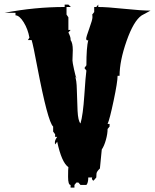

<svg xmlns="http://www.w3.org/2000/svg" viewBox="-23 -766 689 854"><path d="M429.7 -101.1 421.4 -16.6Q407.2 -3.4 406.2 5.9Q405.3 15.1 405.3 23.4L396 34.2Q395.5 34.7 395 35.2Q392.6 39.6 389.2 35.2Q385.7 30.8 385.7 28.6Q385.7 26.4 387.2 23.4H369.6Q369.6 47.4 361.3 56.6H335L325.7 45.9H316.9L308.1 56.6V68.4H291V56.6Q279.8 56.6 279.8 20.8Q279.8 -15.1 281.2 -22.5Q251 -43.5 231.4 -135.7L222.2 -123.5Q221.2 -125.5 221.2 -134Q221.2 -142.6 231.4 -157.2H222.2V-168.9L213.4 -180.7V-203.1Q189.5 -224.1 142.6 -469.7Q125 -564 117.7 -587.9H101.1L107.9 -598.6Q101.1 -636.7 82.3 -667Q63.5 -697.3 45.9 -697.8V-709H-2.9Q132.3 -734.9 264.6 -734.9V-745.6H281.2L292 -734.9H272.9V-701.2L281.2 -689V-632.8H291L281.2 -621.6Q291 -602.1 291 -591.8V-587.9Q300.8 -574.7 300.8 -543L299.3 -497.1Q299.3 -488.8 306.4 -456.8Q313.5 -424.8 316.9 -417.5L310.5 -425.8Q317.9 -412.6 318.8 -365.5Q319.8 -318.4 322 -273.4Q324.2 -228.5 335 -216.8Q346.2 -254.4 352.1 -342.3Q357.9 -430.2 361.3 -452.1L352.5 -463.4L361.3 -475.6Q361.3 -555.2 369.6 -587.9Q368.2 -586.4 366.7 -586.4Q360.4 -586.4 360.4 -594Q360.4 -601.6 374.3 -639.9Q388.2 -678.2 388.2 -688.7Q388.2 -699.2 387.2 -701.2L396 -712.4V-734.9H405.3L414.1 -745.6V-734.9Q452.6 -734.9 530 -726.8Q607.4 -718.8 646.5 -718.8L606.9 -697.3Q571.3 -672.9 540 -583.7Q508.8 -494.6 508.8 -428.7H500Q500 -401.4 482.4 -318.1Q464.8 -234.9 455.6 -214.8H464.4V-203.1L455.6 -192.4Q455.6 -170.9 448 -143.8Q440.4 -116.7 429.7 -101.1Z"/></svg>

Font: Butcherman
Style: Regular
Weight: 400
Version: Version 001.004